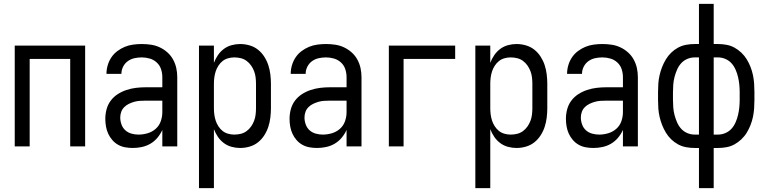

<svg xmlns="http://www.w3.org/2000/svg" viewBox="-20 -755 3959 990"><path d="M56 0V-520H419V0H342V-451H133V0Z M665 8Q645 8 625.5 4.5Q606 1 589 -8.5Q572 -18 559 -33Q546 -48 538 -65.5Q530 -83 526.5 -102.5Q523 -122 523 -142Q523 -167 529.5 -191.5Q536 -216 551 -236Q566 -256 587 -269.5Q608 -283 632 -291Q656 -299 681 -302Q706 -305 731 -305H817V-357Q817 -378 810.5 -398Q804 -418 788.5 -432.5Q773 -447 752.5 -453Q732 -459 711 -459Q692 -459 673.5 -455Q655 -451 639.5 -440Q624 -429 615 -411.5Q606 -394 606 -375V-374H529V-375Q529 -397 535.5 -419Q542 -441 554.5 -459.5Q567 -478 585 -491.5Q603 -505 623.5 -513.5Q644 -522 666.5 -525Q689 -528 711 -528Q735 -528 758.5 -524.5Q782 -521 803.5 -511Q825 -501 843 -485Q861 -469 872.5 -448Q884 -427 889 -404Q894 -381 894 -357V0H817V-85Q807 -63 791.5 -44.5Q776 -26 755.5 -14Q735 -2 711.5 3Q688 8 665 8ZM694 -61Q718 -61 741.5 -68Q765 -75 783 -91Q801 -107 809 -130Q817 -153 817 -177V-236H731Q716 -236 701 -235Q686 -234 672 -230Q658 -226 644.5 -219.5Q631 -213 620.5 -202.5Q610 -192 605 -178Q600 -164 600 -149Q600 -131 606.5 -113Q613 -95 626.5 -83Q640 -71 658 -66Q676 -61 694 -61Z M1006 215V-520H1083V-431Q1091 -452 1103.5 -470.5Q1116 -489 1134 -502.5Q1152 -516 1174 -522Q1196 -528 1218 -528Q1243 -528 1267 -521Q1291 -514 1310 -499Q1329 -484 1342.5 -463Q1356 -442 1363.5 -419Q1371 -396 1374 -371.5Q1377 -347 1377 -323V-197Q1377 -173 1374 -148.5Q1371 -124 1363.5 -101Q1356 -78 1342.5 -57Q1329 -36 1310 -21Q1291 -6 1267 1Q1243 8 1218 8Q1196 8 1174 2Q1152 -4 1134 -17.5Q1116 -31 1103.5 -49.5Q1091 -68 1083 -89V215ZM1188 -61Q1205 -61 1221.5 -65Q1238 -69 1251.5 -79Q1265 -89 1274.5 -102.5Q1284 -116 1290 -131.5Q1296 -147 1298 -164Q1300 -181 1300 -197V-323Q1300 -339 1298 -356Q1296 -373 1290 -388.5Q1284 -404 1274.5 -417.5Q1265 -431 1251.5 -441Q1238 -451 1221.5 -455Q1205 -459 1188 -459Q1172 -459 1156 -454.5Q1140 -450 1127.5 -440Q1115 -430 1106 -416Q1097 -402 1092 -386.5Q1087 -371 1085 -355Q1083 -339 1083 -323V-197Q1083 -181 1085 -165Q1087 -149 1092 -133.5Q1097 -118 1106 -104Q1115 -90 1127.5 -80Q1140 -70 1156 -65.5Q1172 -61 1188 -61Z M1615 8Q1595 8 1575.5 4.5Q1556 1 1539 -8.5Q1522 -18 1509 -33Q1496 -48 1488 -65.5Q1480 -83 1476.5 -102.5Q1473 -122 1473 -142Q1473 -167 1479.5 -191.5Q1486 -216 1501 -236Q1516 -256 1537 -269.5Q1558 -283 1582 -291Q1606 -299 1631 -302Q1656 -305 1681 -305H1767V-357Q1767 -378 1760.5 -398Q1754 -418 1738.5 -432.5Q1723 -447 1702.5 -453Q1682 -459 1661 -459Q1642 -459 1623.5 -455Q1605 -451 1589.5 -440Q1574 -429 1565 -411.5Q1556 -394 1556 -375V-374H1479V-375Q1479 -397 1485.5 -419Q1492 -441 1504.5 -459.5Q1517 -478 1535 -491.5Q1553 -505 1573.5 -513.5Q1594 -522 1616.5 -525Q1639 -528 1661 -528Q1685 -528 1708.5 -524.5Q1732 -521 1753.5 -511Q1775 -501 1793 -485Q1811 -469 1822.5 -448Q1834 -427 1839 -404Q1844 -381 1844 -357V0H1767V-85Q1757 -63 1741.5 -44.5Q1726 -26 1705.5 -14Q1685 -2 1661.5 3Q1638 8 1615 8ZM1644 -61Q1668 -61 1691.5 -68Q1715 -75 1733 -91Q1751 -107 1759 -130Q1767 -153 1767 -177V-236H1681Q1666 -236 1651 -235Q1636 -234 1622 -230Q1608 -226 1594.5 -219.5Q1581 -213 1570.5 -202.5Q1560 -192 1555 -178Q1550 -164 1550 -149Q1550 -131 1556.5 -113Q1563 -95 1576.5 -83Q1590 -71 1608 -66Q1626 -61 1644 -61Z M1985 0V-520H2327V-451H2061V0Z M2431 215V-520H2508V-431Q2516 -452 2528.5 -470.5Q2541 -489 2559 -502.5Q2577 -516 2599 -522Q2621 -528 2643 -528Q2668 -528 2692 -521Q2716 -514 2735 -499Q2754 -484 2767.5 -463Q2781 -442 2788.5 -419Q2796 -396 2799 -371.5Q2802 -347 2802 -323V-197Q2802 -173 2799 -148.5Q2796 -124 2788.5 -101Q2781 -78 2767.5 -57Q2754 -36 2735 -21Q2716 -6 2692 1Q2668 8 2643 8Q2621 8 2599 2Q2577 -4 2559 -17.5Q2541 -31 2528.5 -49.5Q2516 -68 2508 -89V215ZM2613 -61Q2630 -61 2646.5 -65Q2663 -69 2676.5 -79Q2690 -89 2699.5 -102.5Q2709 -116 2715 -131.5Q2721 -147 2723 -164Q2725 -181 2725 -197V-323Q2725 -339 2723 -356Q2721 -373 2715 -388.5Q2709 -404 2699.5 -417.5Q2690 -431 2676.5 -441Q2663 -451 2646.5 -455Q2630 -459 2613 -459Q2597 -459 2581 -454.5Q2565 -450 2552.5 -440Q2540 -430 2531 -416Q2522 -402 2517 -386.5Q2512 -371 2510 -355Q2508 -339 2508 -323V-197Q2508 -181 2510 -165Q2512 -149 2517 -133.5Q2522 -118 2531 -104Q2540 -90 2552.5 -80Q2565 -70 2581 -65.5Q2597 -61 2613 -61Z M3040 8Q3020 8 3000.5 4.5Q2981 1 2964 -8.5Q2947 -18 2934 -33Q2921 -48 2913 -65.5Q2905 -83 2901.5 -102.5Q2898 -122 2898 -142Q2898 -167 2904.5 -191.5Q2911 -216 2926 -236Q2941 -256 2962 -269.5Q2983 -283 3007 -291Q3031 -299 3056 -302Q3081 -305 3106 -305H3192V-357Q3192 -378 3185.5 -398Q3179 -418 3163.5 -432.5Q3148 -447 3127.5 -453Q3107 -459 3086 -459Q3067 -459 3048.5 -455Q3030 -451 3014.5 -440Q2999 -429 2990 -411.5Q2981 -394 2981 -375V-374H2904V-375Q2904 -397 2910.5 -419Q2917 -441 2929.5 -459.5Q2942 -478 2960 -491.5Q2978 -505 2998.5 -513.5Q3019 -522 3041.5 -525Q3064 -528 3086 -528Q3110 -528 3133.5 -524.5Q3157 -521 3178.5 -511Q3200 -501 3218 -485Q3236 -469 3247.5 -448Q3259 -427 3264 -404Q3269 -381 3269 -357V0H3192V-85Q3182 -63 3166.5 -44.5Q3151 -26 3130.5 -14Q3110 -2 3086.5 3Q3063 8 3040 8ZM3069 -61Q3093 -61 3116.5 -68Q3140 -75 3158 -91Q3176 -107 3184 -130Q3192 -153 3192 -177V-236H3106Q3091 -236 3076 -235Q3061 -234 3047 -230Q3033 -226 3019.5 -219.5Q3006 -213 2995.5 -202.5Q2985 -192 2980 -178Q2975 -164 2975 -149Q2975 -131 2981.5 -113Q2988 -95 3001.5 -83Q3015 -71 3033 -66Q3051 -61 3069 -61Z M3584 215V8H3562Q3540 8 3518 4Q3496 0 3476.5 -10.5Q3457 -21 3441 -36.5Q3425 -52 3413.5 -71Q3402 -90 3394 -110.5Q3386 -131 3381 -152.5Q3376 -174 3374.5 -196Q3373 -218 3373 -240V-280Q3373 -302 3374.5 -324Q3376 -346 3381 -367.5Q3386 -389 3394 -409.5Q3402 -430 3413.5 -449Q3425 -468 3441 -483.5Q3457 -499 3476.5 -509.5Q3496 -520 3518 -524Q3540 -528 3562 -528H3584V-735H3660V-528H3682Q3704 -528 3726 -524Q3748 -520 3767 -509.5Q3786 -499 3802.5 -483.5Q3819 -468 3830.5 -449Q3842 -430 3850 -409.5Q3858 -389 3862.5 -367.5Q3867 -346 3868.5 -324Q3870 -302 3870 -280V-240Q3870 -218 3868.5 -196Q3867 -174 3862.5 -152.5Q3858 -131 3850 -110.5Q3842 -90 3830.5 -71Q3819 -52 3802.5 -36.5Q3786 -21 3767 -10.5Q3748 0 3726 4Q3704 8 3682 8H3660V215ZM3584 -61V-459H3562Q3542 -459 3523.5 -451Q3505 -443 3492 -428.5Q3479 -414 3471 -395.5Q3463 -377 3458 -358Q3453 -339 3451.5 -319Q3450 -299 3450 -280V-240Q3450 -221 3451.5 -201Q3453 -181 3458 -162Q3463 -143 3471 -124.5Q3479 -106 3492 -91.5Q3505 -77 3523.5 -69Q3542 -61 3562 -61ZM3660 -61H3682Q3702 -61 3720.5 -69Q3739 -77 3752 -91.5Q3765 -106 3773 -124.5Q3781 -143 3785.5 -162Q3790 -181 3792 -201Q3794 -221 3794 -240V-280Q3794 -299 3792 -319Q3790 -339 3785.5 -358Q3781 -377 3773 -395.5Q3765 -414 3752 -428.5Q3739 -443 3720.5 -451Q3702 -459 3682 -459H3660Z"/></svg>

Font: Iosevka QP
Style: Regular
Weight: 400
Designer: Belleve Invis
Foundry: Belleve Invis
Version: Version 20.0.0; ttfautohint (v1.8.4)